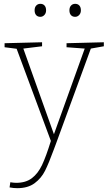

<svg xmlns="http://www.w3.org/2000/svg" viewBox="-20 -747 567 1004"><path d="M523 -526V-505L455 -493L273 4L261 36Q235 107 215.5 146Q196 185 161 211Q126 237 70 237Q51 237 30 233L34 206Q51 209 65 209Q115 209 147 184.5Q179 160 200 115.5Q221 71 246 -10L67 -492L4 -500V-521L200 -526V-505L102 -493L262 -45L423 -493L328 -500V-521ZM161 -693Q161 -709 169.5 -718Q178 -727 191 -727Q205 -727 213 -718Q221 -709 221 -693Q221 -678 212 -668.5Q203 -659 191 -659Q177 -659 169 -668Q161 -677 161 -693ZM343 -693Q343 -709 351.5 -718Q360 -727 373 -727Q387 -727 395 -718Q403 -709 403 -693Q403 -678 394 -668.5Q385 -659 373 -659Q359 -659 351 -668Q343 -677 343 -693Z"/></svg>

Font: Bitter Pro ExtraLight
Style: Regular
Weight: 275
Designer: Sol Matas, and Bitter project Authors
Foundry: Sol Matas
Version: Version 1.010